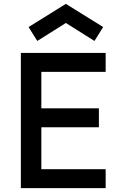

<svg xmlns="http://www.w3.org/2000/svg" viewBox="-20 -974 623 994"><path d="M88 -700H527V-602H194V-413H492V-315H194V-98H527V0H88ZM173 -762 128 -834 321 -954 514 -834 469 -762 321 -855Z"/></svg>

Font: NT Somic Medium
Style: Regular
Weight: 500
Designer: Ravid Balaliev — lead type designer, mastering
Michael Voronin — secret advisor, marketing
Ivan Kovalenko — best boy
Foundry: NT Type
Version: Version 0.7